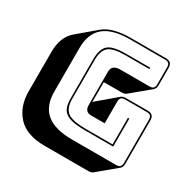

<svg xmlns="http://www.w3.org/2000/svg" viewBox="-185 -902 1179 1194"><g transform="rotate(30 404.0 -305.5)"><path d="M605 119H290Q159 119 96.5 51Q34 -17 34 -125V-407Q34 -462 50 -502Q66 -542 97 -569L226 -678Q257 -704 305.5 -717Q354 -730 419 -730H669Q693 -730 704 -719Q715 -708 715 -684V-563Q715 -550 711.5 -541Q708 -532 701 -526L571 -418Q567 -414 558.5 -411Q550 -408 540 -408H410V-264Q411 -266 413.5 -268.5Q416 -271 418 -273L547 -382Q552 -386 560.5 -388.5Q569 -391 579 -391H734Q758 -391 769 -380Q780 -369 780 -345V-36Q780 -23 776.5 -14Q773 -5 766 1L636 109Q632 113 623.5 116Q615 119 605 119ZM734 0Q753 0 761.5 -8.5Q770 -17 770 -36V-345Q770 -364 761.5 -372.5Q753 -381 734 -381H579Q560 -381 551.5 -372.5Q543 -364 543 -345V-189H446Q423 -189 411.5 -201Q400 -213 400 -238V-477Q400 -502 415 -514.5Q430 -527 461 -527H669Q688 -527 696.5 -535.5Q705 -544 705 -563V-684Q705 -703 696.5 -711.5Q688 -720 669 -720H419Q294 -720 233.5 -670Q173 -620 173 -516V-204Q173 -100 233.5 -50Q294 0 419 0ZM462 -90Q407 -90 372 -97Q337 -104 317 -119.5Q297 -135 289.5 -159.5Q282 -184 282 -219V-499Q282 -570 314 -600Q346 -630 442 -630H615V-620H442Q354 -620 323 -592.5Q292 -565 292 -499V-219Q292 -154 326.5 -127Q361 -100 462 -100H651V-291H661V-90Z"/></g></svg>

Font: Bungee Shade
Style: Regular
Weight: 400
Designer: David Jonathan Ross
Foundry: David Jonathan Ross
Version: Version 1.000;PS 1.0;hotconv 1.0.72;makeotf.lib2.5.5900